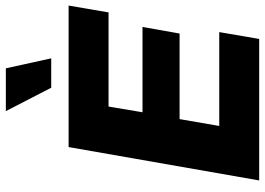

<svg xmlns="http://www.w3.org/2000/svg" viewBox="-148 -780 928 673"><g transform="rotate(-90 316.5 -444.0)"><path d="M516 0 540 -140H211L235 -279H535L558 -409H259L279 -528H609L633 -668H137L20 0ZM448 -729 413 -888H263L345 -729Z"/></g></svg>

Font: Celebes ExtraBold
Style: Italic
Weight: 800
Italic angle: -10°
Designer: Anugrah Pasau
Foundry: Lafontype
Version: Version 1.000